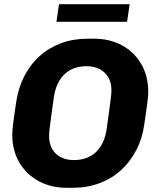

<svg xmlns="http://www.w3.org/2000/svg" viewBox="-20 -878 749 908"><path d="M294 10Q221 10 163 -21.5Q105 -53 71.5 -109.5Q38 -166 38 -242Q38 -262 43.5 -304Q49 -346 56 -392Q66 -461 94.5 -517Q123 -573 167 -612.5Q211 -652 268.5 -673.5Q326 -695 394 -695H425Q498 -695 556 -664Q614 -633 647.5 -576Q681 -519 681 -443Q681 -423 675.5 -381.5Q670 -340 663 -294Q654 -225 625 -169Q596 -113 552 -73Q508 -33 450.5 -11.5Q393 10 325 10ZM330 -121Q361 -121 387.5 -130.5Q414 -140 434 -159Q454 -178 467 -206Q480 -234 485 -272Q492 -321 496 -352Q500 -383 502.5 -401.5Q505 -420 506 -431Q507 -442 507 -450Q507 -487 492 -512.5Q477 -538 450.5 -551.5Q424 -565 389 -565Q358 -565 331.5 -555.5Q305 -546 285 -527Q265 -508 252 -479.5Q239 -451 234 -414Q227 -365 223 -333.5Q219 -302 216.5 -283.5Q214 -265 213 -254.5Q212 -244 212 -236Q212 -199 227 -173Q242 -147 268.5 -134Q295 -121 330 -121ZM247 -775 259 -858H593L581 -775Z"/></svg>

Font: Chivo Medium
Style: Bold Italic
Weight: 700
Italic angle: -8.05°
Version: Version 2.002